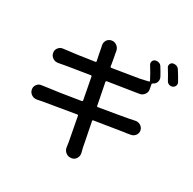

<svg xmlns="http://www.w3.org/2000/svg" viewBox="-192 -1050 1321 1311"><g transform="rotate(30 469.0 -394.5)"><path d="M902.3 -753.9Q906.2 -747.1 906.2 -739.3Q906.2 -733.4 904.3 -728.5Q899.4 -714.8 886.7 -709Q873 -703.1 858.9 -708Q844.7 -712.9 837.9 -726.6Q814.5 -769.5 793 -803.7Q785.2 -814.5 789.1 -827.6Q793 -840.8 804.7 -845.7Q812.5 -848.6 821.3 -848.6Q827.1 -848.6 833 -846.7Q847.7 -842.8 856.4 -830.1Q881.8 -791 902.3 -753.9ZM477.5 -515.6Q470.7 -513.7 471.7 -506.8L504.9 -337.9Q505.9 -331.1 512.7 -332Q678.7 -359.4 740.2 -371.1Q764.6 -376 782.2 -379.9Q788.1 -380.9 793.9 -380.9Q808.6 -380.9 821.3 -373Q839.8 -361.3 844.7 -340.8Q845.7 -335 845.7 -330.1Q845.7 -315.4 835.9 -301.8Q823.2 -284.2 801.8 -281.2Q795.9 -280.3 788.6 -278.8Q781.2 -277.3 772 -275.9Q762.7 -274.4 757.8 -274.4Q681.6 -262.7 532.2 -238.3Q524.4 -237.3 526.4 -229.5Q532.2 -199.2 541.5 -152.3Q550.8 -105.5 555.7 -81.1Q560.5 -56.6 562.5 -44.9Q568.4 -23.4 572.3 -5.9Q574.2 1 574.2 7.8Q574.2 22.5 566.4 36.1Q554.7 55.7 532.2 59.6H530.3Q525.4 60.5 519.5 60.5Q502.9 60.5 488.3 49.8Q469.7 36.1 465.8 12.7Q462.9 -10.7 460 -27.3Q458 -38.1 453.1 -63.5Q448.2 -88.9 439.9 -133.3Q431.6 -177.7 424.8 -212.9Q423.8 -219.7 417 -218.8Q273.4 -195.3 167 -176.8Q141.6 -171.9 127.9 -168.9Q121.1 -168 115.2 -168Q99.6 -168 85.9 -176.8Q67.4 -188.5 62.5 -210.9Q61.5 -216.8 61.5 -221.7Q61.5 -236.3 71.3 -250Q84 -267.6 105.5 -269.5Q126 -272.5 145.5 -275.4Q215.8 -283.2 397.5 -313.5Q404.3 -315.4 403.3 -322.3L371.1 -491.2Q370.1 -498 362.3 -497.1Q327.1 -491.2 280.8 -483.9Q234.4 -476.6 204.6 -471.7Q174.8 -466.8 160.2 -463.9Q143.6 -460.9 128.9 -458Q123 -457 116.2 -457Q100.6 -457 86.9 -465.8Q67.4 -478.5 63.5 -501Q62.5 -505.9 62.5 -510.7Q62.5 -526.4 73.2 -540Q86.9 -557.6 109.4 -559.6Q124 -560.5 139.6 -563.5Q192.4 -568.4 343.8 -591.8Q350.6 -592.8 349.6 -599.6Q345.7 -618.2 341.3 -639.6Q336.9 -661.1 334.5 -673.8Q332 -686.5 331.1 -692.4Q329.1 -701.2 327.1 -710Q325.2 -716.8 325.2 -722.7Q325.2 -737.3 333 -751Q345.7 -769.5 367.2 -773.4Q372.1 -774.4 377 -774.4Q393.6 -774.4 408.2 -763.7Q426.8 -750 430.7 -727.5Q432.6 -717.8 433.6 -710Q434.6 -705.1 437 -692.4Q439.5 -679.7 443.4 -657.7Q447.3 -635.7 450.2 -616.2Q452.1 -609.4 459 -610.4Q621.1 -636.7 668 -644.5Q710 -653.3 727.5 -658.2Q734.4 -660.2 731.4 -667Q707 -714.8 677.7 -760.7Q670.9 -772.5 674.8 -785.2Q678.7 -797.9 691.4 -803.7Q699.2 -806.6 708 -806.6Q713.9 -806.6 719.7 -804.7Q735.4 -800.8 743.2 -787.1Q760.7 -759.8 779.3 -725.6Q785.2 -713.9 785.2 -703.1Q785.2 -695.3 783.2 -687.5Q775.4 -668 756.8 -659.2Q751 -657.2 752 -650.4L758.8 -615.2Q759.8 -610.4 759.8 -604.5Q759.8 -588.9 749 -574.2Q735.4 -555.7 712.9 -552.7Q709 -551.8 688.5 -548.8Z"/></g></svg>

Font: Gen Jyuu Gothic P Medium
Style: Regular
Weight: 500
Designer: [Source Han Sans]
Ryoko NISHIZUKA  (kana & ideographs); Paul D. Hunt (Latin, Greek & Cyrillic); Wenlong ZHANG  (bopomofo
Version: Version 1.002.20150607